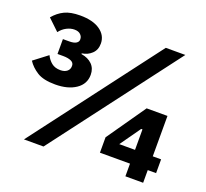

<svg xmlns="http://www.w3.org/2000/svg" viewBox="-121 -850 1070 996"><g transform="rotate(20 414.0 -352.0)"><path d="M151 -558Q178 -558 190 -566Q202 -574 202 -585V-589Q202 -603 190.5 -614Q179 -625 157 -625Q136 -625 114.5 -614Q93 -603 77 -582L15 -641Q41 -672 74 -688Q107 -704 160 -704Q231 -704 270.5 -676Q310 -648 310 -603Q310 -568 287.5 -547Q265 -526 234 -522V-518Q272 -512 294 -490Q316 -468 316 -433Q316 -382 272.5 -352.5Q229 -323 159 -323Q94 -323 59 -345Q24 -367 4 -398L80 -456Q91 -433 110 -417.5Q129 -402 159 -402Q182 -402 195.5 -413Q209 -424 209 -442V-444Q209 -461 192 -468.5Q175 -476 148 -476H117V-558ZM105 0 634 -698H742L213 0ZM665 0V-70H499V-155L648 -369H763V-146H809V-70H763V0ZM665 -259H658L578 -146H665Z"/></g></svg>

Font: IBM Plex Sans Devanagari
Style: Bold
Weight: 700
Designer: Mike Abbink, Paul van der Laan, Pieter van Rosmalen, Erin McLaughlin
Foundry: Bold Monday
Version: Version 1.1